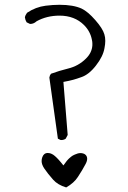

<svg xmlns="http://www.w3.org/2000/svg" viewBox="-20 -761 540 813"><path d="M238.8 -168Q250.5 -168 258.3 -173.8L266.6 -189.5L248.5 -414.1Q274.4 -418.9 290.3 -423.3Q306.2 -427.7 323.7 -434.1Q356.4 -444.8 386.2 -483.4Q416.5 -522 422.4 -557.1Q425.8 -573.7 425.8 -587.9Q425.8 -603.5 421.9 -615.7Q415 -640.1 383.5 -676Q352.1 -711.9 325.7 -724.6Q290.5 -740.7 231.9 -740.7Q204.1 -740.7 173.3 -736.8Q130.9 -731.4 94.7 -707Q87.4 -697.8 85.4 -687.5Q86.9 -675.8 92.8 -666.5L106.9 -659.7Q107.9 -659.7 108.4 -659.7Q122.1 -659.7 133.8 -669.9L134.8 -670.9Q178.2 -694.8 231.9 -694.8Q295.9 -694.8 335.9 -654.8Q362.3 -628.4 369.1 -592.8Q371.1 -584 371.1 -577.9Q371.1 -571.8 371.1 -568.8Q369.1 -537.6 344.2 -513.2Q312.5 -481.4 268.1 -470.7Q230.5 -461.4 195.8 -448.7Q190.4 -441.9 189 -432.6L225.1 -173.8L235.8 -168.5Q237.3 -168 238.8 -168ZM342.8 -105Q338.4 -109.4 332.3 -111.1Q326.2 -112.8 320.8 -112.8Q310.1 -112.8 296.4 -106.4Q287.1 -102.5 281 -97.4Q274.9 -92.3 272.2 -89.8Q269.5 -87.4 268.6 -86.2Q267.6 -85 266.6 -84Q265.6 -83 264.6 -81.8Q263.7 -80.6 262.7 -79.6Q260.7 -76.7 248.5 -60.5L237.8 -73.7Q219.2 -96.2 205.1 -106Q196.8 -110.8 191.4 -112.1Q186 -113.3 181.6 -113.3Q166 -113.3 159.2 -95.7Q156.2 -87.4 156.2 -79.1Q156.2 -64.9 167 -48.3Q182.1 -25.9 205.1 0Q224.6 22 260.3 32.7Q293.5 13.7 310.1 -12.2Q329.6 -42 341.8 -65.4Q349.1 -78.6 349.1 -88.6Q349.1 -98.6 342.8 -105Z"/></svg>

Font: NaikaiFont
Style: ExtraLight
Weight: 200
Version: Version 1.89